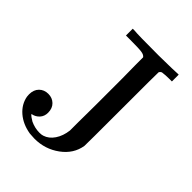

<svg xmlns="http://www.w3.org/2000/svg" viewBox="-202 -790 919 919"><g transform="rotate(45 257.0 -330.5)"><path d="M89 -177Q116 -177 134 -159.5Q152 -142 152 -112Q152 -88 137.5 -72Q123 -56 102 -52Q99 -51 101 -49Q106 -43 129 -29Q159 -15 190 -15Q204 -15 213 -18Q242 -27 261.5 -56Q281 -85 286 -126Q286 -127 286 -142.5Q286 -158 286 -183Q286 -208 286.5 -238Q287 -268 287 -306Q287 -344 287 -378Q287 -403 287 -429.5Q287 -456 287 -479Q287 -502 286.5 -524Q286 -546 286 -563Q286 -580 286 -593Q286 -606 286 -614V-621Q280 -631 261 -634Q243 -637 182 -637H154V-683H166Q189 -680 332 -680Q342 -680 362 -680.5Q382 -681 393 -681Q404 -681 420.5 -681.5Q437 -682 446 -682.5Q455 -683 457 -683H465V-637H449Q422 -637 401 -634Q393 -631 389 -623Q388 -621 388 -376Q388 -131 387 -123Q377 -60 321 -19Q265 22 194 22Q188 22 175.5 21Q163 20 160 20Q106 11 70 -20Q34 -51 26 -95Q25 -100 25 -110Q25 -141 43 -159Q61 -177 89 -177Z"/></g></svg>

Font: KaTeX_Main
Style: Regular
Weight: 400
Version: Version 1.1; ttfautohint (v1.3)